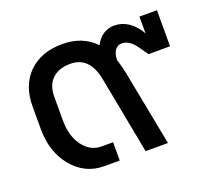

<svg xmlns="http://www.w3.org/2000/svg" viewBox="-93 -636 855 760"><g transform="rotate(-20 334.5 -255.5)"><path d="M237.8 -426.8Q188.5 -426.8 161.1 -400.4Q133.8 -374 133.8 -326.2V-226.1Q133.8 -160.2 164.6 -118.7Q195.3 -77.1 242.2 -77.1H291V0H226.1Q145.5 0 92.8 -63.5Q40 -127 40 -223.1V-318.8Q40 -407.7 92.5 -459.5Q145 -511.2 234.9 -511.2Q319.8 -511.2 372.1 -456.1Q384.8 -482.4 405.8 -496.1Q426.8 -509.8 452.1 -509.8Q484.4 -509.8 512 -491.5Q539.6 -473.1 559.1 -438V-508.8H632.8V-356.9H542L515.1 -395Q488.8 -433.1 456.1 -433.1Q439 -433.1 428.2 -418.5Q417.5 -403.8 417 -376Q427.2 -346.2 432.1 -320.8L494.1 0H399.9L337.9 -325.2Q318.8 -426.8 237.8 -426.8Z"/></g></svg>

Font: LT Superior Med
Style: Regular
Weight: 500
Designer: Daniel Lyons
Foundry: LyonsType
Version: Version 1.000